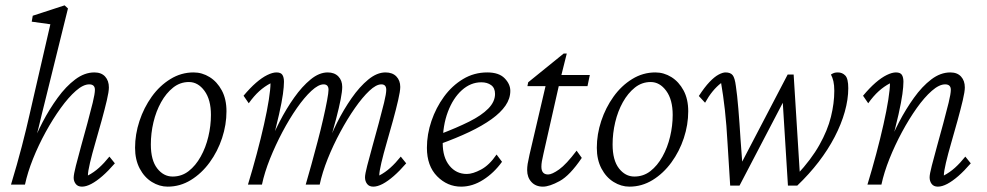

<svg xmlns="http://www.w3.org/2000/svg" viewBox="-20 -696 3723 724"><path d="M148.4 -308.6Q142.6 -286.1 137.7 -265.6Q132.8 -245.1 126 -216.8Q119.1 -188.5 106.4 -140.6H97.7Q115.2 -186.5 140.6 -235.4Q166 -284.2 197.3 -327.1Q228.5 -370.1 263.7 -396.5Q298.8 -422.9 335.9 -422.9Q362.3 -422.9 376.5 -407.2Q390.6 -391.6 390.6 -366.2Q390.6 -350.6 382.8 -317.4Q375 -284.2 363.3 -241.7Q351.6 -199.2 339.4 -157.2Q327.1 -115.2 319.3 -82Q311.5 -48.8 311.5 -34.2Q334 -45.9 353.5 -63.5Q373 -81.1 392.6 -105.5L413.1 -80.1Q388.7 -51.8 366.2 -32.2Q343.8 -12.7 324.2 -2.4Q304.7 7.8 289.1 7.8Q273.4 7.8 265.6 -2.4Q257.8 -12.7 257.8 -25.4Q257.8 -38.1 266.1 -70.8Q274.4 -103.5 286.1 -146Q297.9 -188.5 309.6 -231.4Q321.3 -274.4 329.6 -308.6Q337.9 -342.8 337.9 -357.4Q337.9 -377.9 316.4 -377.9Q293.9 -377.9 266.1 -353.5Q238.3 -329.1 209 -288.6Q179.7 -248 152.3 -198.2Q125 -148.4 104.5 -97.2Q84 -45.9 74.2 0H21.5Q44.9 -77.1 62.5 -145Q80.1 -212.9 91.3 -263.2Q102.5 -313.5 108.4 -337.9L169.9 -604.5L99.6 -614.3L103.5 -636.7L223.6 -675.8L236.3 -664.1Q230.5 -640.6 219.7 -597.2Q209 -553.7 195.8 -500.5Q182.6 -447.3 168.9 -391.6Z M612.3 7.8Q581.1 7.8 552.7 -9.8Q524.4 -27.3 506.8 -60.5Q489.3 -93.8 489.3 -138.7Q489.3 -189.5 505.9 -239.7Q522.5 -290 552.2 -331.5Q582 -373 622.6 -397.9Q663.1 -422.9 710 -422.9Q742.2 -422.9 770.5 -405.3Q798.8 -387.7 816.4 -355Q834 -322.3 834 -276.4Q834 -225.6 817.4 -175.3Q800.8 -125 770.5 -83.5Q740.2 -42 699.7 -17.1Q659.2 7.8 612.3 7.8ZM630.9 -30.3Q665 -30.3 691.4 -50.8Q717.8 -71.3 736.8 -105.5Q755.9 -139.6 765.6 -180.7Q775.4 -221.7 775.4 -262.7Q775.4 -320.3 751 -353.5Q726.6 -386.7 692.4 -386.7Q659.2 -386.7 632.8 -365.7Q606.4 -344.7 587.4 -310.5Q568.4 -276.4 558.6 -234.9Q548.8 -193.4 548.8 -151.4Q548.8 -91.8 572.8 -61Q596.7 -30.3 630.9 -30.3Z M1387.7 7.8Q1372.1 7.8 1364.3 -2.4Q1356.4 -12.7 1356.4 -27.3Q1356.4 -39.1 1364.7 -71.3Q1373 -103.5 1384.8 -146Q1396.5 -188.5 1408.2 -231.4Q1419.9 -274.4 1428.2 -308.6Q1436.5 -342.8 1436.5 -357.4Q1436.5 -377.9 1418 -377.9Q1398.4 -377.9 1372.6 -353.5Q1346.7 -329.1 1318.4 -288.6Q1290 -248 1263.2 -198.2Q1236.3 -148.4 1215.8 -97.2Q1195.3 -45.9 1185.5 0H1132.8Q1142.6 -33.2 1154.3 -75.7Q1166 -118.2 1177.7 -162.6Q1189.5 -207 1198.7 -247.6Q1208 -288.1 1213.4 -317.4Q1218.8 -346.7 1218.8 -357.4Q1218.8 -377.9 1200.2 -377.9Q1180.7 -377.9 1154.3 -353.5Q1127.9 -329.1 1099.6 -288.6Q1071.3 -248 1044.9 -198.2Q1018.6 -148.4 998 -97.2Q977.5 -45.9 967.8 0H915Q932.6 -57.6 948.2 -116.2Q963.9 -174.8 975.6 -227.1Q987.3 -279.3 993.7 -319.8Q1000 -360.4 1000 -381.8Q977.5 -370.1 957.5 -352.1Q937.5 -334 918 -306.6L898.4 -335Q922.9 -364.3 945.3 -383.8Q967.8 -403.3 987.8 -413.1Q1007.8 -422.9 1022.5 -422.9Q1039.1 -422.9 1044.9 -413.6Q1050.8 -404.3 1050.8 -387.7Q1050.8 -370.1 1046.9 -341.3Q1043 -312.5 1032.2 -264.6Q1021.5 -216.8 1001 -140.6H991.2Q1008.8 -187.5 1034.2 -236.8Q1059.6 -286.1 1089.4 -328.1Q1119.1 -370.1 1151.4 -396.5Q1183.6 -422.9 1215.8 -422.9Q1241.2 -422.9 1255.9 -407.7Q1270.5 -392.6 1270.5 -368.2Q1270.5 -351.6 1264.6 -321.3Q1258.8 -291 1247.1 -246.6Q1235.4 -202.1 1216.8 -140.6H1211.9Q1226.6 -184.6 1251 -233.4Q1275.4 -282.2 1305.7 -325.7Q1335.9 -369.1 1368.7 -396Q1401.4 -422.9 1433.6 -422.9Q1460 -422.9 1474.6 -407.7Q1489.3 -392.6 1489.3 -368.2Q1489.3 -352.5 1481.4 -318.4Q1473.6 -284.2 1461.9 -241.7Q1450.2 -199.2 1438 -157.2Q1425.8 -115.2 1418 -82Q1410.2 -48.8 1410.2 -34.2Q1432.6 -45.9 1452.1 -63.5Q1471.7 -81.1 1491.2 -105.5L1511.7 -80.1Q1487.3 -51.8 1464.8 -32.2Q1442.4 -12.7 1422.9 -2.4Q1403.3 7.8 1387.7 7.8Z M1718.8 7.8Q1667 7.8 1628.4 -31.2Q1589.8 -70.3 1589.8 -138.7Q1589.8 -189.5 1606.9 -239.7Q1624 -290 1654.3 -331.5Q1684.6 -373 1726.1 -397.9Q1767.6 -422.9 1817.4 -422.9Q1861.3 -422.9 1882.8 -400.9Q1904.3 -378.9 1904.3 -353.5Q1904.3 -324.2 1886.2 -297.9Q1868.2 -271.5 1833.5 -246.6Q1798.8 -221.7 1749.5 -198.2Q1700.2 -174.8 1637.7 -152.3V-189.5Q1702.1 -213.9 1749 -237.3Q1795.9 -260.7 1821.3 -286.6Q1846.7 -312.5 1846.7 -341.8Q1846.7 -364.3 1832 -375Q1817.4 -385.7 1794.9 -385.7Q1754.9 -385.7 1721.7 -356Q1688.5 -326.2 1668.9 -274.4Q1649.4 -222.7 1649.4 -156.2Q1649.4 -102.5 1674.8 -71.3Q1700.2 -40 1740.2 -40Q1762.7 -40 1793.9 -56.6Q1825.2 -73.2 1852.5 -113.3L1873 -85.9Q1842.8 -43.9 1802.2 -18.1Q1761.7 7.8 1718.8 7.8Z M2173.8 -100.6Q2128.9 -34.2 2090.3 -13.2Q2051.8 7.8 2027.3 7.8Q2000 7.8 1983.9 -9.8Q1967.8 -27.3 1967.8 -54.7Q1967.8 -65.4 1969.7 -78.1Q1971.7 -90.8 1976.6 -112.3L2037.1 -371.1H1968.8L1971.7 -385.7L2105.5 -494.1H2117.2L2091.8 -392.6L2029.3 -116.2Q2025.4 -98.6 2023.4 -87.9Q2021.5 -77.1 2021.5 -67.4Q2021.5 -38.1 2046.9 -38.1Q2061.5 -38.1 2088.4 -57.1Q2115.2 -76.2 2154.3 -127.9ZM2062.5 -371.1 2072.3 -413.1H2204.1L2195.3 -371.1Z M2353.5 7.8Q2322.3 7.8 2293.9 -9.8Q2265.6 -27.3 2248 -60.5Q2230.5 -93.8 2230.5 -138.7Q2230.5 -189.5 2247.1 -239.7Q2263.7 -290 2293.5 -331.5Q2323.2 -373 2363.8 -397.9Q2404.3 -422.9 2451.2 -422.9Q2483.4 -422.9 2511.7 -405.3Q2540 -387.7 2557.6 -355Q2575.2 -322.3 2575.2 -276.4Q2575.2 -225.6 2558.6 -175.3Q2542 -125 2511.7 -83.5Q2481.4 -42 2440.9 -17.1Q2400.4 7.8 2353.5 7.8ZM2372.1 -30.3Q2406.2 -30.3 2432.6 -50.8Q2459 -71.3 2478 -105.5Q2497.1 -139.6 2506.8 -180.7Q2516.6 -221.7 2516.6 -262.7Q2516.6 -320.3 2492.2 -353.5Q2467.8 -386.7 2433.6 -386.7Q2400.4 -386.7 2374 -365.7Q2347.7 -344.7 2328.6 -310.5Q2309.6 -276.4 2299.8 -234.9Q2290 -193.4 2290 -151.4Q2290 -91.8 2314 -61Q2337.9 -30.3 2372.1 -30.3Z M2733.4 3.9 2723.6 -153.3Q2719.7 -225.6 2713.4 -281.7Q2707 -337.9 2699.2 -382.8Q2665 -356.4 2638.7 -308.6L2615.2 -334Q2636.7 -367.2 2655.3 -386.7Q2673.8 -406.2 2689.5 -414.6Q2705.1 -422.9 2715.8 -422.9Q2734.4 -422.9 2742.7 -412.6Q2751 -402.3 2754.9 -371.1Q2759.8 -338.9 2764.2 -286.1Q2768.6 -233.4 2772.5 -169.9L2782.2 -39.1H2753.9L2950.2 -415H2972.7L2996.1 -40L2985.4 -37.1Q3039.1 -94.7 3069.8 -149.4Q3100.6 -204.1 3113.3 -255.4Q3126 -306.6 3126 -353.5Q3126 -375 3122.6 -389.6Q3119.1 -404.3 3113.3 -415Q3121.1 -419.9 3126.5 -421.4Q3131.8 -422.9 3139.6 -422.9Q3156.2 -422.9 3167.5 -411.1Q3178.7 -399.4 3178.7 -363.3Q3178.7 -321.3 3165.5 -274.4Q3152.3 -227.5 3127.4 -179.7Q3102.5 -131.8 3066.9 -85.4Q3031.2 -39.1 2986.3 3.9H2951.2L2929.7 -341.8H2949.2L2768.6 3.9Z M3516.6 7.8Q3501 7.8 3493.2 -2.4Q3485.4 -12.7 3485.4 -27.3Q3485.4 -39.1 3493.7 -71.3Q3502 -103.5 3513.7 -146Q3525.4 -188.5 3537.1 -231.4Q3548.8 -274.4 3557.1 -308.6Q3565.4 -342.8 3565.4 -357.4Q3565.4 -377.9 3543.9 -377.9Q3521.5 -377.9 3493.7 -353.5Q3465.8 -329.1 3437 -288.6Q3408.2 -248 3381.3 -198.2Q3354.5 -148.4 3334 -97.2Q3313.5 -45.9 3303.7 0H3251Q3268.6 -57.6 3284.2 -116.2Q3299.8 -174.8 3311.5 -227.1Q3323.2 -279.3 3329.6 -319.8Q3335.9 -360.4 3335.9 -381.8Q3313.5 -370.1 3293.5 -352.1Q3273.4 -334 3253.9 -306.6L3234.4 -335Q3258.8 -364.3 3281.2 -383.8Q3303.7 -403.3 3323.7 -413.1Q3343.8 -422.9 3358.4 -422.9Q3375 -422.9 3380.9 -413.6Q3386.7 -404.3 3386.7 -387.7Q3386.7 -370.1 3382.8 -341.3Q3378.9 -312.5 3368.2 -264.6Q3357.4 -216.8 3336.9 -140.6H3327.1Q3344.7 -186.5 3370.1 -235.4Q3395.5 -284.2 3426.3 -327.1Q3457 -370.1 3491.7 -396.5Q3526.4 -422.9 3563.5 -422.9Q3589.8 -422.9 3604 -407.2Q3618.2 -391.6 3618.2 -366.2Q3618.2 -350.6 3610.4 -317.4Q3602.5 -284.2 3590.8 -241.7Q3579.1 -199.2 3566.9 -157.2Q3554.7 -115.2 3546.9 -82Q3539.1 -48.8 3539.1 -34.2Q3561.5 -45.9 3581.1 -63.5Q3600.6 -81.1 3620.1 -105.5L3640.6 -80.1Q3616.2 -51.8 3593.8 -32.2Q3571.3 -12.7 3551.8 -2.4Q3532.2 7.8 3516.6 7.8Z"/></svg>

Font: Crimson Pro ExtraLight
Style: Italic
Weight: 250
Italic angle: -12°
Designer: Jacques Le Bailly
Foundry: Baron von Fonthausen
Version: Version 1.003